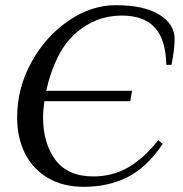

<svg xmlns="http://www.w3.org/2000/svg" viewBox="-20 -700 707 740"><path d="M46 -247Q46 -360 101 -460Q156 -560 244 -620Q332 -680 426 -680Q535 -680 594 -643.5Q653 -607 653 -550Q653 -510 641 -450H621Q619 -548 576.5 -594Q534 -640 449 -640Q348 -640 270 -570.5Q192 -501 158 -350H489L482 -310H151Q146 -275 146 -247Q146 -148 193.5 -84Q241 -20 340 -20Q414 -20 474.5 -55Q535 -90 590 -160L607 -145Q546 -55 472 -17.5Q398 20 303 20Q222 20 164 -14.5Q106 -49 76 -109.5Q46 -170 46 -247Z"/></svg>

Font: Philosopher
Style: Italic
Weight: 400
Italic angle: -10°
Designer: Jovanny Lemonad
Foundry: Jovanny Lemonad
Version: Version 2.000